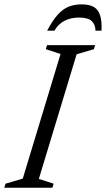

<svg xmlns="http://www.w3.org/2000/svg" viewBox="-37 -882 497 902"><path d="M247.5 -628.5 178 -651 184 -670H410L404 -651L323 -627L145.5 -41.5L215 -19L209 0H-17L-11 -19L70 -43ZM334 -799.5Q307.5 -799.5 285.5 -792.2Q263.5 -785 246.8 -771.5Q230 -758 219 -738H184.5Q210 -786 234 -812.8Q258 -839.5 285.2 -850.5Q312.5 -861.5 346.5 -861.5Q382 -861.5 403.2 -849.5Q424.5 -837.5 433.2 -810.2Q442 -783 440 -738H411.5Q411.5 -766 394.2 -782.8Q377 -799.5 334 -799.5Z"/></svg>

Font: Newsreader 18pt
Style: Italic
Weight: 400
Italic angle: -17°
Version: Version 1.003